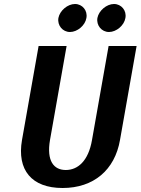

<svg xmlns="http://www.w3.org/2000/svg" viewBox="-20 -930 703 960"><path d="M440 -230C422 -125 369 -80 309 -80C249 -80 212 -125 230 -230L313 -700H173L90 -230C64 -80 138 10 293 10C448 10 554 -80 580 -230L663 -700H523ZM355 -910C318 -910 279 -877 272 -840C266 -803 293 -770 330 -770C367 -770 406 -803 412 -840C419 -877 392 -910 355 -910ZM550 -910C513 -910 474 -877 467 -840C461 -803 488 -770 525 -770C562 -770 601 -803 607 -840C614 -877 587 -910 550 -910Z"/></svg>

Font: Scada
Style: Bold Italic
Weight: 700
Designer: Jovanny Lemonad
Foundry: Jovanny Lemonad
Version: Version 3.005